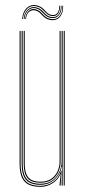

<svg xmlns="http://www.w3.org/2000/svg" viewBox="-20 -720 331 745"><path d="M137 5Q119.8 5 106.4 1.8Q93 -1.5 83.5 -8.4Q74 -15.2 67.9 -25.9Q61.8 -36.5 58.9 -51.5Q56 -66.5 56 -86V-600H60V-86Q60 -62.8 64.4 -46.1Q68.8 -29.5 77.9 -19.1Q87 -8.8 101.8 -3.9Q116.5 1 137 1Q165 1 186.6 -14.6Q208.2 -30.2 217.2 -57.5H219.2L215.5 -6V0H211.2V-4.8L215.5 -44.5H214.5Q205.2 -22.5 183.9 -8.8Q162.5 5 137 5ZM227.2 0V-600H231.2V0ZM137 -11Q119.5 -11 107.1 -15.2Q94.8 -19.5 87 -28.5Q79.2 -37.5 75.6 -51.8Q72 -66 72 -86V-600H76V-86Q76 -60.5 82.2 -44.9Q88.5 -29.2 101.9 -22.1Q115.2 -15 137 -15Q163.8 -15 180.1 -27.1Q196.5 -39.2 203.9 -57Q211.2 -74.8 211.2 -91.2V-600H215.2V-91.2Q215.2 -74.5 207.6 -55.8Q200 -37 182.9 -24Q165.8 -11 137 -11ZM137 -3Q97.8 -3 80.9 -22.2Q64 -41.5 64 -86V-600H68V-86Q68 -43.8 84 -25.4Q100 -7 137 -7Q166.5 -7 184.5 -21Q202.5 -35 210.9 -54.8Q219.2 -74.5 219.2 -91.2V-600H223.2V0H219.2V-10L221.2 -72.2H219.2Q215 -46.2 193 -24.6Q171 -3 137 -3ZM66 -646.2Q68 -675.2 85.1 -690.2Q102.2 -705.2 126 -698.2Q136.5 -695.2 143.1 -689.9Q149.8 -684.5 154.8 -678.8Q159.8 -673 165.4 -668.4Q171 -663.8 179.5 -662.2Q195 -659.2 203 -670Q211 -680.8 209.8 -697.8H212.8Q214 -678.8 205 -666.9Q196 -655 178.8 -658.2Q169.8 -660 163.9 -664.8Q158 -669.5 152.8 -675.2Q147.5 -681 141.1 -686.4Q134.8 -691.8 124.5 -694.5Q101.8 -701 86.2 -686.4Q70.8 -671.8 69 -646.2ZM72 -646.2Q74 -671.5 89 -684Q104 -696.5 123.8 -690.5Q133.5 -687.5 139.8 -682.2Q146 -677 151 -671.2Q156 -665.5 162.1 -660.8Q168.2 -656 178 -654.2Q196.5 -651 206.9 -663.5Q217.2 -676 216 -697.8H219Q220.2 -674.8 208.8 -661Q197.2 -647.2 177 -650.5Q167 -652.2 160.6 -656.9Q154.2 -661.5 149 -667.2Q143.8 -673 137.8 -678.4Q131.8 -683.8 122.5 -686.8Q104 -692.8 90.4 -681.2Q76.8 -669.8 75 -646.2ZM78 -646.2Q79.8 -667 91.8 -678Q103.8 -689 121.2 -683Q130 -680 135.9 -674.8Q141.8 -669.5 147 -663.6Q152.2 -657.8 159 -653.1Q165.8 -648.5 176.2 -646.5Q198.2 -642.5 211 -657.1Q223.8 -671.8 222 -697.8H225Q226.2 -670.5 212.6 -654.5Q199 -638.5 175.2 -642.5Q164.2 -644.5 157.1 -649.2Q150 -654 144.6 -659.9Q139.2 -665.8 133.5 -671Q127.8 -676.2 119.2 -678.8Q104.2 -683.5 93.2 -674.2Q82.2 -665 81 -646.2Z"/></svg>

Font: Big Shoulders Inline Display SC Thin
Style: Regular
Weight: 100
Designer: Patric King
Foundry: XO Type Co
Version: Version 2.002